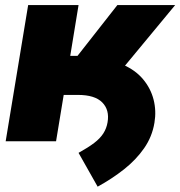

<svg xmlns="http://www.w3.org/2000/svg" viewBox="-20 -549 701 746"><path d="M113.8 -180.2 136.7 -319.3H337.9Q406.7 -319.3 456.1 -298.3Q505.4 -277.3 535.4 -241.7Q565.4 -206.1 576.7 -162.1Q587.9 -118.2 580.1 -72.3Q571.3 -18.1 540 26.9Q508.8 71.8 462.2 108.6Q415.5 145.5 359.4 176.3L285.2 44.9Q322.3 24.4 345.7 6.6Q369.1 -11.2 381.6 -30.8Q394 -50.3 397.9 -73.7Q406.2 -121.6 377.4 -150.9Q348.6 -180.2 283.2 -180.2ZM2 0 89.4 -529.3H285.2L252.9 -332H281.2L436 -529.3H660.6L371.6 -180.2H227.5L197.8 0Z"/></svg>

Font: Inter 24pt Black
Style: Italic
Weight: 900
Italic angle: -9.3988°
Designer: Rasmus Andersson
Foundry: rsms
Version: Version 4.001;git-66647c0bb